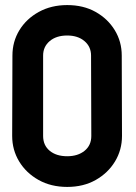

<svg xmlns="http://www.w3.org/2000/svg" viewBox="-20 -727 537 757"><path d="M245 10Q181 10 132 -17.5Q83 -45 55.5 -90.5Q28 -136 28 -191L29 -508Q29 -563 56.5 -608Q84 -653 133 -680Q182 -707 245 -707Q309 -707 357 -680Q405 -653 432.5 -608Q460 -563 460 -508L461 -191Q461 -136 433.5 -90.5Q406 -45 357.5 -17.5Q309 10 245 10ZM340 -191 339 -508Q339 -543 313 -565Q287 -587 245 -587Q202 -587 176 -565Q150 -543 150 -508V-191Q150 -154 176 -132.5Q202 -111 245 -111Q287 -111 313.5 -132.5Q340 -154 340 -191Z"/></svg>

Font: Staatliches
Style: Regular
Weight: 400
Designer: Brian LaRossa & Erica Carras
Foundry: Type Brut Foundry
Version: Version 1.000; ttfautohint (v1.8.2) -l 8 -r 50 -G 200 -x 14 